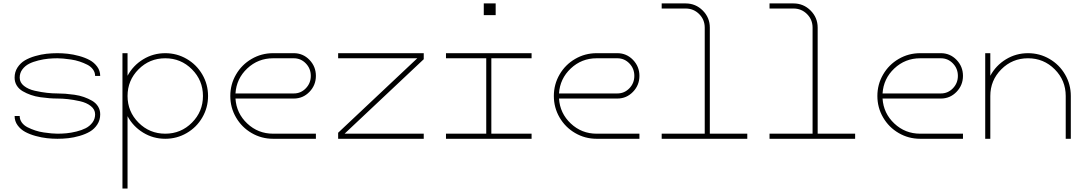

<svg xmlns="http://www.w3.org/2000/svg" viewBox="-20 -798 6241 1104"><path d="M526.9 -140.6Q526.9 -168.5 502.4 -188Q478 -207.5 439.7 -216.1Q401.4 -224.6 370.1 -228Q338.9 -231.4 310.1 -231.4Q287.6 -231.4 264.6 -233.2Q241.7 -234.9 212.2 -239Q182.6 -243.2 157.7 -252Q132.8 -260.7 110.8 -273.4Q88.9 -286.1 76.4 -306.2Q64 -326.2 64 -351.6Q64 -384.3 80.6 -409.9Q97.2 -435.5 122.8 -450.7Q148.4 -465.8 182.4 -475.6Q216.3 -485.4 247.3 -488.8Q278.3 -492.2 310.1 -492.2Q339.4 -492.2 370.1 -488.8Q400.9 -485.4 435.1 -476.1Q469.2 -466.8 495.4 -452.6Q521.5 -438.5 538.8 -414.8Q556.2 -391.1 556.2 -361.3H526.9Q526.9 -381.8 514.6 -398.7Q502.4 -415.5 481.7 -426Q460.9 -436.5 437.5 -444.3Q414.1 -452.1 388.4 -455.8Q362.8 -459.5 344 -461.2Q325.2 -462.9 310.1 -462.9Q283.7 -462.9 257.6 -460.4Q231.4 -458 200.7 -450.4Q169.9 -442.9 147 -431.2Q124 -419.4 108.6 -398.9Q93.3 -378.4 93.3 -351.6Q93.3 -323.7 117.7 -304.2Q142.1 -284.7 180.4 -276.1Q218.8 -267.6 250 -264.2Q281.2 -260.7 310.1 -260.7Q332.5 -260.7 355.5 -259Q378.4 -257.3 408 -253.2Q437.5 -249 462.4 -240.2Q487.3 -231.4 509.3 -218.8Q531.2 -206.1 543.7 -186Q556.2 -166 556.2 -140.6Q556.2 -107.9 539.6 -82.3Q522.9 -56.6 497.3 -41.5Q471.7 -26.4 437.7 -16.6Q403.8 -6.8 372.8 -3.4Q341.8 0 310.1 0Q280.8 0 250 -3.4Q219.2 -6.8 185.1 -16.1Q150.9 -25.4 124.8 -39.6Q98.6 -53.7 81.3 -77.4Q64 -101.1 64 -130.9H93.3Q93.3 -110.4 105.5 -93.5Q117.7 -76.7 138.4 -66.2Q159.2 -55.7 182.6 -47.9Q206.1 -40 231.7 -36.4Q257.3 -32.7 276.1 -31Q294.9 -29.3 310.1 -29.3Q336.4 -29.3 362.5 -31.7Q388.7 -34.2 419.4 -41.7Q450.2 -49.3 473.1 -61Q496.1 -72.8 511.5 -93.3Q526.9 -113.8 526.9 -140.6Z M930.2 0Q860.8 0 803 -35.4Q745.1 -70.8 713.4 -129.9V286.1H684.1V-246.1V-492.2H713.4V-362.3Q745.1 -421.4 803 -456.8Q860.8 -492.2 930.2 -492.2Q997.1 -492.2 1053.7 -459.2Q1110.4 -426.3 1143.3 -369.6Q1176.3 -313 1176.3 -246.1Q1176.3 -179.2 1143.3 -122.6Q1110.4 -65.9 1053.7 -33Q997.1 0 930.2 0ZM776.6 -92.8Q839.8 -29.3 930.2 -29.3Q1020.5 -29.3 1083.7 -92.8Q1147 -156.2 1147 -246.1Q1147 -335.9 1083.7 -399.4Q1020.5 -462.9 930.2 -462.9Q839.8 -462.9 776.6 -399.4Q713.4 -335.9 713.4 -246.1Q713.4 -156.2 776.6 -92.8Z M1669.4 -231.4H1334Q1339.4 -146.5 1401.6 -87.9Q1463.9 -29.3 1550.3 -29.3H1796.4V0H1550.3Q1483.4 0 1426.8 -33Q1370.1 -65.9 1337.2 -122.6Q1304.2 -179.2 1304.2 -246.1Q1304.2 -313 1337.2 -369.6Q1370.1 -426.3 1426.8 -459.2Q1483.4 -492.2 1550.3 -492.2H1669.4Q1722.2 -492.2 1759.3 -453.9Q1796.4 -415.5 1796.4 -361.8Q1796.4 -308.1 1759.3 -269.8Q1722.2 -231.4 1669.4 -231.4ZM1334 -260.7H1669.4Q1710 -260.7 1738.5 -290.3Q1767.1 -319.8 1767.1 -361.8Q1767.1 -403.8 1738.5 -433.3Q1710 -462.9 1669.4 -462.9H1550.3Q1463.9 -462.9 1401.6 -404.3Q1339.4 -345.7 1334 -260.7Z M1924.3 -492.2H2416.5V-457.5L1961.4 -29.3H2416.5V0H1924.3V-34.7L2379.4 -462.9H1924.3Z M2805.2 -29.3H3036.6V0H2544.4V-29.3H2775.9V-462.9H2544.4V-492.2H3036.6V-462.9H2805.2ZM2761.7 -778.3H2830.1V-710.9H2761.7Z M3529.8 -231.4H3194.3Q3199.7 -146.5 3262 -87.9Q3324.2 -29.3 3410.6 -29.3H3656.7V0H3410.6Q3343.8 0 3287.1 -33Q3230.5 -65.9 3197.5 -122.6Q3164.6 -179.2 3164.6 -246.1Q3164.6 -313 3197.5 -369.6Q3230.5 -426.3 3287.1 -459.2Q3343.8 -492.2 3410.6 -492.2H3529.8Q3582.5 -492.2 3619.6 -453.9Q3656.7 -415.5 3656.7 -361.8Q3656.7 -308.1 3619.6 -269.8Q3582.5 -231.4 3529.8 -231.4ZM3194.3 -260.7H3529.8Q3570.3 -260.7 3598.9 -290.3Q3627.4 -319.8 3627.4 -361.8Q3627.4 -403.8 3598.9 -433.3Q3570.3 -462.9 3529.8 -462.9H3410.6Q3324.2 -462.9 3262 -404.3Q3199.7 -345.7 3194.3 -260.7Z M4032.2 -639.2Q4032.2 -685.1 4000.2 -717Q3968.3 -749 3922.4 -749H3784.7V-778.3H3922.4Q3980 -778.3 4020.8 -737.5Q4061.5 -696.8 4061.5 -639.2V-29.3H4276.9V0H3784.7V-29.3H4032.2Z M4652.3 -639.2Q4652.3 -685.1 4620.4 -717Q4588.4 -749 4542.5 -749H4404.8V-778.3H4542.5Q4600.1 -778.3 4640.9 -737.5Q4681.6 -696.8 4681.6 -639.2V-29.3H4897V0H4404.8V-29.3H4652.3Z M5390.1 -231.4H5054.7Q5060.1 -146.5 5122.3 -87.9Q5184.6 -29.3 5271 -29.3H5517.1V0H5271Q5204.1 0 5147.5 -33Q5090.8 -65.9 5057.9 -122.6Q5024.9 -179.2 5024.9 -246.1Q5024.9 -313 5057.9 -369.6Q5090.8 -426.3 5147.5 -459.2Q5204.1 -492.2 5271 -492.2H5390.1Q5442.9 -492.2 5480 -453.9Q5517.1 -415.5 5517.1 -361.8Q5517.1 -308.1 5480 -269.8Q5442.9 -231.4 5390.1 -231.4ZM5054.7 -260.7H5390.1Q5430.7 -260.7 5459.2 -290.3Q5487.8 -319.8 5487.8 -361.8Q5487.8 -403.8 5459.2 -433.3Q5430.7 -462.9 5390.1 -462.9H5271Q5184.6 -462.9 5122.3 -404.3Q5060.1 -345.7 5054.7 -260.7Z M5891.1 -492.2Q5958 -492.2 6014.6 -459.2Q6071.3 -426.3 6104.2 -369.6Q6137.2 -313 6137.2 -246.1V0H6107.9V-246.1Q6107.9 -335.9 6044.7 -399.4Q5981.4 -462.9 5891.1 -462.9Q5800.8 -462.9 5737.5 -399.4Q5674.3 -335.9 5674.3 -246.1V0H5645V-492.2H5674.3V-362.3Q5706.1 -421.4 5763.9 -456.8Q5821.8 -492.2 5891.1 -492.2Z"/></svg>

Font: Cherry
Style: Light
Weight: 300
Designer: Amin Abedi
Version: Version 1.00 ; ttfautohint (v1.6)